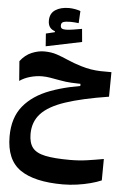

<svg xmlns="http://www.w3.org/2000/svg" viewBox="-65 -739 716 1107"><g transform="rotate(5 293.0 -186.0)"><path d="M340.8 321.8Q176.3 321.8 94 264.9Q11.7 208 11.7 72.8Q11.7 -35.6 66.9 -103.3Q122.1 -170.9 222.4 -208Q322.8 -245.1 457 -261.7L458.5 -239.3L392.6 -243.2V-264.6Q367.2 -265.1 338.9 -266.4Q310.5 -267.6 268.1 -275.4Q236.3 -281.2 214.1 -284.9Q191.9 -288.6 168.9 -288.6Q134.8 -288.6 99.9 -278.8Q64.9 -269 39.1 -250.5L30.3 -364.3Q59.1 -401.9 96.4 -417.2Q133.8 -432.6 168 -432.6Q209 -432.6 241.7 -421.6Q274.4 -410.6 308.3 -395.5Q342.3 -380.4 387.2 -366.7Q418 -357.4 445.1 -353Q472.2 -348.6 500.7 -347.7Q529.3 -346.7 564.5 -347.2L563 -205.1Q408.7 -180.7 313.5 -148.9Q218.3 -117.2 174.6 -69.8Q130.9 -22.5 130.9 48.3Q130.9 99.6 152.8 127.7Q174.8 155.8 227.1 166.7Q279.3 177.7 370.1 177.7Q422.4 177.7 469.2 170.9Q516.1 164.1 564.5 155.3L563.5 279.3Q536.6 291 500.5 300.5Q464.4 310.1 423.3 315.9Q382.3 321.8 340.8 321.8ZM173.8 -462.9 168.5 -536.1 253.4 -556.6 248.5 -515.1 219.2 -542.5V-554.2Q179.2 -566.4 179.2 -611.8Q179.2 -653.8 210 -674.1Q240.7 -694.3 288.6 -694.3Q305.7 -694.3 324.5 -690.9Q343.3 -687.5 355.5 -682.6L351.6 -612.3Q340.3 -613.8 327.1 -614.7Q314 -615.7 305.7 -615.7Q277.3 -615.7 263.9 -611.1Q250.5 -606.4 250.5 -590.8Q250.5 -577.1 258.1 -572.8Q265.6 -568.4 281.7 -568.4Q297.4 -568.4 324.7 -572.8Q352.1 -577.1 374 -581.1L380.9 -505.9Z"/></g></svg>

Font: Cascadia Mono
Style: Regular
Weight: 400
Monospace: yes
Designer: Aaron Bell
Foundry: Saja Typeworks
Version: Version 2404.023